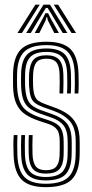

<svg xmlns="http://www.w3.org/2000/svg" viewBox="-20 -784 391 812"><path d="M173.2 7.5Q103.5 7.5 71.9 -23.9Q40.2 -55.2 37.5 -128Q36.8 -148.5 36.6 -170.9Q36.5 -193.2 38 -212.8H54Q52.8 -194.2 52.8 -171.1Q52.8 -148 53.5 -128.8Q55.8 -63.5 83.6 -35.1Q111.5 -6.8 173.2 -6.8Q240.8 -6.8 269.5 -35Q298.2 -63.2 299.8 -126Q300.2 -136.8 300.2 -146.2Q300.2 -155.8 300.2 -165.2Q300.2 -174.8 300.2 -185.8Q300.2 -243 275.9 -271.1Q251.5 -299.2 204 -316.2L164.2 -330.2Q141 -338.8 128.2 -348.4Q115.5 -358 110.1 -374.8Q104.8 -391.5 103 -420.5Q102.5 -432.2 102.5 -444.1Q102.5 -456 103 -469.8Q105.5 -512.8 121.8 -531.5Q138 -550.2 176.8 -550.2Q212 -550.2 229.2 -532.6Q246.5 -515 248 -470.5Q248.5 -457.5 248.5 -435.8Q248.5 -414 247.5 -388.8H231.5Q232.5 -413 232.5 -433.5Q232.5 -454 232 -469.8Q231 -505.8 217.9 -520.8Q204.8 -535.8 176.8 -535.8Q147 -535.8 134.2 -520.5Q121.5 -505.2 120 -469.8Q119.5 -456.2 119.4 -445.6Q119.2 -435 120 -420.5Q121.2 -393.8 126.5 -379.5Q131.8 -365.2 142.1 -358Q152.5 -350.8 169.2 -344.5L208.2 -330.2Q240.8 -318.8 265.1 -302.2Q289.5 -285.8 303.2 -258.4Q317 -231 317 -185.8Q317 -174.8 317.1 -165.1Q317.2 -155.5 317.1 -146.1Q317 -136.8 316.8 -125.8Q315 -56.5 283 -24.5Q251 7.5 173.2 7.5ZM173.2 -21Q118.5 -21 95 -46.9Q71.5 -72.8 69.5 -129.5Q69 -148.5 68.9 -169.1Q68.8 -189.8 70 -212.8H86Q84.8 -189.5 85 -167.8Q85.2 -146 85.5 -130Q87.2 -79.5 107.6 -57.5Q128 -35.5 173.2 -35.5Q223.8 -35.5 244.1 -57.8Q264.5 -80 265.8 -126.2Q266.5 -142.5 266.4 -155.9Q266.2 -169.2 266.2 -185.8Q266.2 -231 249.1 -253.1Q232 -275.2 195.5 -287.5L154.5 -301.8Q124 -312.2 105.9 -325.5Q87.8 -338.8 79.2 -361Q70.8 -383.2 69.2 -420.5Q68.8 -435.8 68.9 -446.4Q69 -457 69.2 -469.8Q70 -527.2 94.4 -553.1Q118.8 -579 176.8 -579Q230.2 -579 254.1 -554.2Q278 -529.5 280 -472.2Q280.5 -455.2 280.6 -435Q280.8 -414.8 279.5 -388.8H263.5Q264.8 -415.5 264.6 -435.5Q264.5 -455.5 264 -472.2Q262.2 -523 241.1 -543.8Q220 -564.5 176.8 -564.5Q128.2 -564.5 107.5 -542.2Q86.8 -520 86.2 -469.8Q86 -456.2 85.8 -445.9Q85.5 -435.5 86.2 -420.5Q87.8 -385.8 95.4 -366.2Q103 -346.8 118.5 -335.8Q134 -324.8 159.2 -316L199.8 -301.8Q242.5 -287 262.9 -261.9Q283.2 -236.8 283.2 -185.8Q283.2 -169.2 283.4 -155.6Q283.5 -142 282.8 -126Q281.2 -71.5 256.9 -46.2Q232.5 -21 173.2 -21ZM173.2 -49.8Q137.2 -49.8 120.1 -68.2Q103 -86.8 101.5 -131Q101.2 -148 101 -169.4Q100.8 -190.8 102 -212.8H118Q117 -194 117 -172.5Q117 -151 117.5 -132Q118.8 -95.8 131.8 -80Q144.8 -64.2 173.2 -64.2Q205.2 -64.2 218 -79.6Q230.8 -95 232 -126.5Q232.8 -142.5 232.6 -155.9Q232.5 -169.2 232.5 -185.8Q232.5 -221 220.9 -236.2Q209.2 -251.5 187 -259L144.2 -273.2Q110.8 -284.5 86.6 -300.5Q62.5 -316.5 49.4 -344.8Q36.2 -373 35.2 -420.2Q34.8 -436.5 35 -448.5Q35.2 -460.5 35.2 -470Q36.2 -543 68.6 -575.2Q101 -607.5 176.8 -607.5Q246.5 -607.5 277.9 -576.6Q309.2 -545.8 312 -473.8Q312.8 -455.8 312.8 -432.9Q312.8 -410 311.5 -388.8H295.5Q296.5 -408.2 296.6 -431.2Q296.8 -454.2 296 -472.8Q293.8 -537.2 266 -565.2Q238.2 -593.2 176.8 -593.2Q110 -593.2 81.5 -564.1Q53 -535 52.2 -470Q52 -456.5 51.9 -445.9Q51.8 -435.2 52.2 -420.2Q54 -378.5 64.2 -353.5Q74.5 -328.5 95.4 -313.6Q116.2 -298.8 149.2 -287.5L191.2 -273.5Q224.5 -262 236.9 -242.1Q249.2 -222.2 249.2 -185.8Q249.2 -176.2 249.4 -166.9Q249.5 -157.5 249.4 -147.6Q249.2 -137.8 249 -126.2Q247.8 -86.8 230.8 -68.2Q213.8 -49.8 173.2 -49.8ZM54 -644.5 129.5 -764.2H148L72.8 -644.5ZM90.8 -644.5 163.8 -764.2H191.5L264.8 -644.5H245.2L195.8 -727.5L181.2 -750.5H174.2L159.8 -727.5L110.2 -644.5ZM127 -644.5 162.5 -709 172 -728.2H183.5L192.8 -709L229 -644.5H209.5L182.2 -698.2L179.2 -711.2H176.2L173.2 -698.2L146.5 -644.5ZM282.5 -644.5 207.5 -764.2H225.8L301.5 -644.5Z"/></svg>

Font: Big Shoulders Inline Display Thin SemiBold
Style: Regular
Weight: 600
Version: Version 2.002